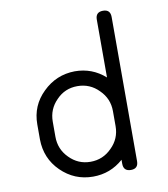

<svg xmlns="http://www.w3.org/2000/svg" viewBox="-85 -834 794 905"><g transform="rotate(-10 312.5 -381.0)"><path d="M71 -288V-254V-233V-216C71.7 -155.3 93 -104.3 135 -63C177.7 -21 228.7 0 288 0C343.3 0 391.7 -18.3 433 -55V-36C433 -12 445 0 469 0C492.3 0 504 -12 504 -36V-726C504 -750 492.3 -762 469 -762C445 -762 433 -750 433 -726V-449C391.7 -485.7 343.3 -504 288 -504C228.7 -503.3 177.7 -482 135 -440C92.3 -398.7 71 -348 71 -288ZM288 -433C328 -433 362 -418.7 390 -390C418.7 -362 433 -328 433 -288V-216C433 -176 418.7 -142 390 -114C362 -85.3 328 -71 288 -71C248.7 -71 215 -85.3 187 -114C159 -142 145 -176 145 -216V-288C145 -328 159 -362 187 -390C214.3 -418.7 248 -433 288 -433Z"/></g></svg>

Font: Semi-Coder
Style: Regular
Weight: 400
Version: 0.1000